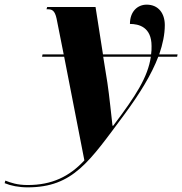

<svg xmlns="http://www.w3.org/2000/svg" viewBox="-175 -566 784 826"><path d="M-56 240C140 240 210 128 359 -72C427 -164 477 -246 506 -322H587L589 -332H510C525 -376 534 -418 534 -458C534 -508 507 -546 456 -546C417 -546 384 -517 384 -463C422 -463 477 -450 477 -368C477 -356 477 -344 475 -332H268L236 -536H28L25 -526H33C55 -526 64 -513 71 -473L99 -332H8L6 -322H101L188 124C123 194 48 230 -56 230C-101 230 -129 220 -152 211L-155 222C-129 233 -94 240 -56 240ZM309 -25C305 -58 295 -158 287 -210L269 -322H474C461 -234 410 -155 312 -25Z"/></svg>

Font: Noto Serif Display Condensed Black
Style: Italic
Weight: 900
Width: 3
Italic angle: -12°
Designer: Monotype Design Team
Foundry: Monotype Imaging Inc.
Version: Version 2.009